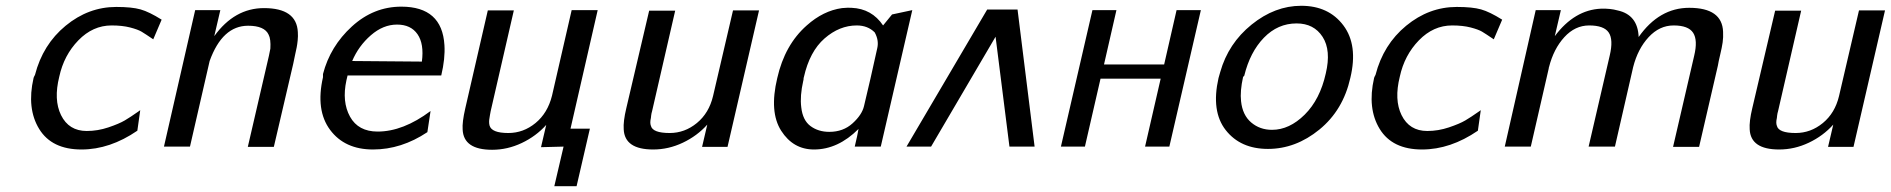

<svg xmlns="http://www.w3.org/2000/svg" viewBox="-20 -507 6539 664"><path d="M96 -237Q96 -239 101 -248Q128 -353 207 -418Q286 -483 382 -483Q436 -483 466 -474.5Q496 -466 539 -439L510 -371Q482 -390 469.5 -397.5Q457 -405 430 -412Q403 -419 366 -419Q301 -419 251 -367.5Q201 -316 185 -242Q165 -162 191 -109Q218 -54 280 -54Q318 -54 355 -66.5Q392 -79 411.5 -90.5Q431 -102 458 -121Q463 -124 465 -126L455 -55Q360 10 262 10Q159 10 115.5 -61Q72 -132 96 -237Z M547 0 655 -472H742L721 -382Q791 -479 893 -479Q1006 -479 1010 -396Q1011 -382 1009.5 -367.5Q1008 -353 1006 -343Q1004 -333 1000 -315Q996 -297 994 -286Q966 -168 927 1H837L910 -314Q914 -333 915 -339Q917 -372 909 -387Q895 -418 838 -418Q749 -418 705 -296L637 0Z M1097 -240V-251Q1122 -347 1197 -415.5Q1272 -484 1368 -484Q1509 -484 1517 -351Q1520 -305 1506 -246H1182Q1181 -243 1178 -229Q1162 -155 1190.5 -103.5Q1219 -52 1286 -52Q1374 -52 1469 -123L1458 -50Q1368 10 1270 10Q1172 10 1121.5 -58Q1071 -126 1097 -240ZM1198 -296 1439 -294Q1447 -355 1424 -388.5Q1401 -422 1353 -422Q1305 -422 1262.5 -385Q1220 -348 1198 -296Z M1929 0 1851 2 1869 -75Q1834 -36 1784.5 -12.5Q1735 11 1682 11Q1583 11 1580 -59Q1578 -84 1589 -132L1667 -471H1757L1677 -123Q1676 -117 1674.5 -109.5Q1673 -102 1673 -100Q1670 -85 1673 -73Q1680 -47 1738 -47Q1790 -47 1832 -81.5Q1874 -116 1889 -176L1957 -472H2047L1953 -62H2020L1974 137H1897Z M2146 -133 2225 -470H2315L2235 -122Q2233 -116 2232 -108L2231 -99Q2227 -82 2231 -72Q2237 -47 2296 -47Q2348 -47 2390 -81.5Q2432 -116 2446 -175L2515 -471H2605L2496 1H2408L2426 -76Q2391 -37 2341.5 -13.5Q2292 10 2239 10Q2140 10 2137 -60Q2135 -87 2146 -133Z M2668 -237Q2694 -352 2770 -419Q2827 -470 2892 -479Q2914 -481 2925 -480Q2995 -477 3034 -419L3065 -457L3135 -472L3026 0H2936L2944 -35L2946 -45L2949 -61Q2878 10 2795 10Q2723 10 2681.5 -55Q2640 -120 2668 -237ZM2760 -240Q2759 -238 2759 -234Q2759 -230 2758 -228Q2746 -175 2751 -136Q2756 -91 2783 -71Q2810 -51 2848 -51Q2896 -51 2928.5 -80.5Q2961 -110 2968 -140Q2990 -231 3014 -341Q3020 -368 3005 -395Q2981 -419 2943 -419Q2883 -419 2831.5 -374Q2780 -329 2760 -240Z M3558 0H3471L3423 -380L3200 0H3115L3394 -474H3499Z M3649 0 3758 -472H3841L3798 -284H4006L4049 -472H4133L4024 0H3940L3994 -235H3786L3732 0Z M4194 -237Q4197 -249 4200 -258Q4228 -357 4308.5 -422Q4389 -487 4480 -487Q4575 -487 4626 -419Q4677 -351 4650 -238Q4625 -126 4543 -59Q4461 8 4365 8Q4270 8 4219 -57Q4168 -122 4194 -237ZM4283 -245 4279 -241Q4268 -191 4272 -157Q4277 -109 4307 -83.5Q4337 -58 4379 -58Q4439 -58 4492 -110.5Q4545 -163 4565 -253Q4584 -333 4554 -379.5Q4524 -426 4464 -426Q4399 -426 4351 -376.5Q4303 -327 4283 -245Z M4732 -237Q4732 -239 4737 -248Q4764 -353 4843 -418Q4922 -483 5018 -483Q5072 -483 5102 -474.5Q5132 -466 5175 -439L5146 -371Q5118 -390 5105.5 -397.5Q5093 -405 5066 -412Q5039 -419 5002 -419Q4937 -419 4887 -367.5Q4837 -316 4821 -242Q4801 -162 4827 -109Q4854 -54 4916 -54Q4954 -54 4991 -66.5Q5028 -79 5047.5 -90.5Q5067 -102 5094 -121Q5099 -124 5101 -126L5091 -55Q4996 10 4898 10Q4795 10 4751.5 -61Q4708 -132 4732 -237Z M5184 0 5291 -472H5378L5357 -382Q5425 -473 5517 -477Q5549 -478 5574 -471Q5644 -456 5647 -379Q5718 -480 5822 -480Q5936 -480 5939 -397Q5940 -378 5937.5 -360.5Q5935 -343 5929 -318Q5923 -293 5921 -280L5856 1H5766L5839 -314Q5852 -368 5835.5 -393.5Q5819 -419 5768 -419Q5719 -419 5681.5 -378.5Q5644 -338 5628 -275L5565 0H5474L5547 -315Q5560 -370 5543.5 -394.5Q5527 -419 5476 -419Q5427 -419 5390 -378.5Q5353 -338 5337 -275Q5336 -273 5336 -270L5274 0Z M6040 -133 6119 -470H6209L6129 -122Q6127 -116 6126 -108L6125 -99Q6121 -82 6125 -72Q6131 -47 6190 -47Q6242 -47 6284 -81.5Q6326 -116 6340 -175L6409 -471H6499L6390 1H6302L6320 -76Q6285 -37 6235.5 -13.5Q6186 10 6133 10Q6034 10 6031 -60Q6029 -87 6040 -133Z"/></svg>

Font: Coval
Style: Book Italic
Weight: 350
Foundry: Context Ltd
Version: Version 001.000